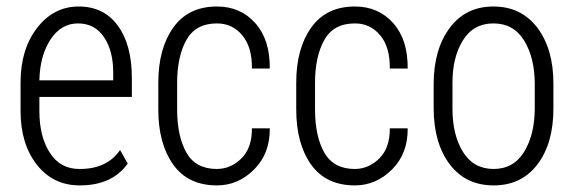

<svg xmlns="http://www.w3.org/2000/svg" viewBox="-20 -558 1758 588"><path d="M134.3 -436.5Q102.1 -386.7 100.6 -312H326.7V-334.5Q327.1 -401.4 298.8 -443.8Q270.5 -486.3 218.8 -486.3Q167 -486.3 134.3 -436.5ZM43 -217.8V-305.7Q43 -407.2 93.8 -472.7Q144.5 -538.1 221.2 -538.1Q297.9 -538.1 340.8 -479.5Q383.8 -420.9 383.8 -319.3V-261.2H100.6V-217.8Q100.6 -139.6 132.8 -89.8Q165 -40 224.1 -40.5Q308.1 -40.5 347.7 -98.6L371.1 -57.1Q323.7 9.8 224.1 9.8Q142.6 9.8 92.8 -53.7Q43 -117.2 43 -217.8Z M644.5 -40.5Q687.5 -41 719.7 -73.2Q752 -105.5 751.5 -165H806.2Q807.1 -87.9 758.3 -39.1Q709.5 9.8 644.5 9.8Q555.7 9.8 510.3 -54.2Q464.8 -118.2 464.8 -222.7V-304.7Q464.8 -409.2 510.7 -473.6Q556.6 -538.1 644.5 -538.1Q716.3 -538.1 761.7 -487.3Q807.1 -436.5 806.2 -348.1H751.5Q752.4 -413.1 722.2 -449.7Q691.9 -486.3 644.5 -486.3Q579.1 -486.3 550.8 -435.5Q522.5 -384.8 522.5 -304.7V-222.7Q522.5 -141.1 550.8 -90.8Q579.1 -40.5 644.5 -40.5Z M1066.9 -40.5Q1109.9 -41 1142.1 -73.2Q1174.3 -105.5 1173.8 -165H1228.5Q1229.5 -87.9 1180.7 -39.1Q1131.8 9.8 1066.9 9.8Q978 9.8 932.6 -54.2Q887.2 -118.2 887.2 -222.7V-304.7Q887.2 -409.2 933.1 -473.6Q979 -538.1 1066.9 -538.1Q1138.7 -538.1 1184.1 -487.3Q1229.5 -436.5 1228.5 -348.1H1173.8Q1174.8 -413.1 1144.5 -449.7Q1114.3 -486.3 1066.9 -486.3Q1001.5 -486.3 973.1 -435.5Q944.8 -384.8 944.8 -304.7V-222.7Q944.8 -141.1 973.1 -90.8Q1001.5 -40.5 1066.9 -40.5Z M1365.7 -225.1Q1365.7 -144.5 1397.9 -92.8Q1429.7 -41 1491.2 -40.5Q1552.7 -40.5 1585 -92.8Q1617.2 -145 1617.7 -225.1V-302.7Q1617.2 -381.8 1585 -434.1Q1552.7 -486.3 1491.2 -486.3Q1429.7 -486.3 1397.5 -434.1Q1365.2 -381.8 1365.7 -302.7ZM1308.1 -302.7Q1308.6 -407.2 1357.4 -472.7Q1406.2 -538.1 1491.2 -538.1Q1576.2 -538.1 1626 -472.7Q1674.8 -407.2 1674.8 -302.7V-225.1Q1674.8 -119.1 1626 -54.7Q1577.1 9.8 1491.7 9.8Q1406.2 9.8 1357.4 -54.7Q1308.6 -119.1 1308.1 -225.1Z"/></svg>

Font: RobotoCondensed-Light
Style: Light
Weight: 300
Designer: Google
Version: Version 1.200311; 2013